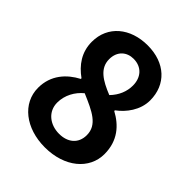

<svg xmlns="http://www.w3.org/2000/svg" viewBox="-213 -878 1016 1016"><g transform="rotate(45 295.0 -369.5)"><path d="M295 14C444 14 544 -72 544 -184C544 -285 488 -345 419 -382V-387C467 -422 514 -483 514 -556C514 -674 430 -753 299 -753C170 -753 76 -677 76 -557C76 -479 117 -423 174 -382V-377C105 -341 47 -279 47 -184C47 -68 152 14 295 14ZM341 -423C264 -454 206 -488 206 -557C206 -617 246 -650 296 -650C358 -650 394 -607 394 -547C394 -503 377 -460 341 -423ZM298 -90C229 -90 174 -133 174 -200C174 -256 202 -305 242 -338C338 -297 407 -266 407 -189C407 -125 361 -90 298 -90Z"/></g></svg>

Font: Noto Sans CJK TC
Style: Bold
Weight: 700
Designer: Ryoko NISHIZUKA 西塚涼子 (kana, bopomofo & ideographs); Paul D. Hunt (Latin, Greek & Cyrillic); Sandoll Communications 산돌커뮤니
Foundry: Adobe
Version: Version 2.004;hotconv 1.0.118;makeotfexe 2.5.65603